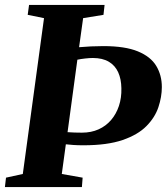

<svg xmlns="http://www.w3.org/2000/svg" viewBox="-29 -763 680 783"><path d="M-9 0 -4.5 -38.5 64 -53.5 150.5 -689 84 -702.5 89.5 -743H397.5L393 -702.5L310 -689L293.5 -570.5Q317 -572.5 342.2 -573.8Q367.5 -575 392.5 -575Q481 -575 533.2 -553.5Q585.5 -532 608.2 -494.2Q631 -456.5 631 -408Q631 -368 617 -326Q603 -284 568.2 -248.8Q533.5 -213.5 471 -192Q408.5 -170.5 311 -170.5Q288 -170.5 269.5 -171.8Q251 -173 239.5 -174.5L223 -53.5L308 -38.5L305 0ZM286.5 -519.5 246.5 -224Q260 -223 274.5 -222.5Q289 -222 305 -222Q343 -222 373 -235.5Q403 -249 424 -273.5Q445 -298 456 -331Q467 -364 466 -403Q465.5 -440.5 453 -468.2Q440.5 -496 414.8 -511.2Q389 -526.5 349.5 -526.5Q336.5 -526.5 318.5 -524.5Q300.5 -522.5 286.5 -519.5Z"/></svg>

Font: Merriweather 60pt ExtraBold
Style: Italic
Weight: 800
Italic angle: -7.8°
Version: Version 2.101